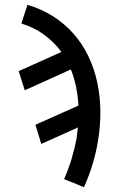

<svg xmlns="http://www.w3.org/2000/svg" viewBox="-20 -548 540 791"><path d="M326 223 244 190Q262 149 275 106Q288 63 296 20Q296 19 296 19Q296 19 296 18Q297 8 298.5 -2.5Q300 -13 301 -23L150 45L126 -34L303 -113Q301 -152 293.5 -189.5Q286 -227 272 -262L82 -176L57 -255L233 -334Q203 -375 161 -405.5Q119 -436 68 -451L93 -528Q149 -512 197.5 -481.5Q246 -451 283 -409Q320 -367 344.5 -315.5Q369 -264 381 -207Q393 -150 393.5 -90Q394 -30 384 31Q376 80 361.5 128Q347 176 326 223Z"/></svg>

Font: Iosevka SS04 Medium Oblique
Style: Regular
Weight: 500
Italic angle: -9°
Monospace: yes
Designer: Belleve Invis
Foundry: Belleve Invis
Version: Version 19.0.0; ttfautohint (v1.8.4)